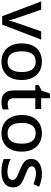

<svg xmlns="http://www.w3.org/2000/svg" viewBox="952 -1652 710 2654"><g transform="rotate(90 1307.0 -325.0)"><path d="M204 0 0 -539H113L223 -221Q230 -202 238 -178.5Q246 -155 252 -132.5Q258 -110 260 -95H264Q267 -110 273.5 -132.5Q280 -155 288.5 -179Q297 -203 303 -221L414 -539H527L321 0Z M831 10Q758 10 701.5 -22.5Q645 -55 612.5 -118Q580 -181 580 -271Q580 -404 648 -476.5Q716 -549 834 -549Q908 -549 964.5 -516.5Q1021 -484 1053.5 -422Q1086 -360 1086 -271Q1086 -181 1055 -118Q1024 -55 966.5 -22.5Q909 10 831 10ZM833 -75Q883 -75 914.5 -98.5Q946 -122 961 -166Q976 -210 976 -271Q976 -332 960.5 -374.5Q945 -417 913.5 -440Q882 -463 832 -463Q757 -463 723 -412Q689 -361 689 -271Q689 -210 704 -166Q719 -122 751 -98.5Q783 -75 833 -75Z M1391 10Q1347 10 1311 -5Q1275 -20 1252.5 -57Q1230 -94 1230 -161V-458H1156V-506L1234 -546L1272 -660H1337V-539H1488V-458H1337V-165Q1337 -120 1358.5 -98Q1380 -76 1415 -76Q1436 -76 1457 -80Q1478 -84 1493 -89V-9Q1476 -1 1448.5 4.5Q1421 10 1391 10Z M1821 10Q1748 10 1691.5 -22.5Q1635 -55 1602.5 -118Q1570 -181 1570 -271Q1570 -404 1638 -476.5Q1706 -549 1824 -549Q1898 -549 1954.5 -516.5Q2011 -484 2043.5 -422Q2076 -360 2076 -271Q2076 -181 2045 -118Q2014 -55 1956.5 -22.5Q1899 10 1821 10ZM1823 -75Q1873 -75 1904.5 -98.5Q1936 -122 1951 -166Q1966 -210 1966 -271Q1966 -332 1950.5 -374.5Q1935 -417 1903.5 -440Q1872 -463 1822 -463Q1747 -463 1713 -412Q1679 -361 1679 -271Q1679 -210 1694 -166Q1709 -122 1741 -98.5Q1773 -75 1823 -75Z M2352 10Q2296 10 2254 1.5Q2212 -7 2178 -23V-117Q2214 -99 2261 -86Q2308 -73 2352 -73Q2413 -73 2440.5 -92Q2468 -111 2468 -143Q2468 -162 2457 -176.5Q2446 -191 2418 -206Q2390 -221 2338 -241Q2287 -261 2251.5 -281.5Q2216 -302 2196.5 -330.5Q2177 -359 2177 -403Q2177 -474 2234 -511.5Q2291 -549 2383 -549Q2433 -549 2476.5 -539Q2520 -529 2560 -511L2526 -432Q2491 -446 2453 -456.5Q2415 -467 2378 -467Q2330 -467 2304.5 -451.5Q2279 -436 2279 -409Q2279 -390 2291 -375.5Q2303 -361 2332.5 -347.5Q2362 -334 2412 -314Q2463 -295 2498 -274.5Q2533 -254 2551.5 -225Q2570 -196 2570 -152Q2570 -100 2544.5 -64Q2519 -28 2470 -9Q2421 10 2352 10Z"/></g></svg>

Font: Noto Sans Symbols Medium
Style: Regular
Weight: 500
Version: Version 2.002